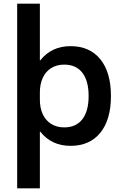

<svg xmlns="http://www.w3.org/2000/svg" viewBox="-20 -780 658 1040"><path d="M73 240V-760H196V-453H198Q229 -492 270 -511Q311 -530 362 -530Q466 -530 523.5 -459Q581 -388 581 -260Q581 -132 523.5 -61Q466 10 362 10Q311 10 270 -9Q229 -28 198 -67H196V240ZM328 -90Q392 -90 426 -134Q460 -178 460 -260Q460 -342 426 -386Q392 -430 328 -430Q287 -430 257 -411Q227 -392 211.5 -358Q196 -324 196 -280V-240Q196 -195 211.5 -161.5Q227 -128 257 -109Q287 -90 328 -90Z"/></svg>

Font: M PLUS 2 Thin SemiBold
Style: Regular
Weight: 600
Version: Version 1.001